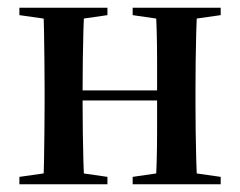

<svg xmlns="http://www.w3.org/2000/svg" viewBox="-20 -475 619 495"><path d="M91 0Q93 -24 93.5 -60Q94 -96 94.5 -135Q95 -174 95 -205V-249Q95 -281 94.5 -320Q94 -359 93.5 -395Q93 -431 91 -455H198Q196 -431 195 -395Q194 -359 193.5 -320Q193 -281 193 -249V-205Q193 -174 193.5 -135Q194 -96 195 -60Q196 -24 198 0ZM381 0Q383 -24 384 -60Q385 -96 385 -135Q385 -174 385 -205V-249Q385 -281 385 -320Q385 -359 384 -395Q383 -431 381 -455H489Q487 -431 486 -395Q485 -359 484.5 -320Q484 -281 484 -249V-205Q484 -174 484.5 -135Q485 -96 486 -60Q487 -24 489 0ZM30 0V-19L121 -32H167L257 -19V0ZM30 -436V-455H257V-436L167 -423H121ZM322 0V-19L411 -32H458L549 -19V0ZM322 -436V-455H549V-436L458 -423H411ZM161 -216V-242H412V-216Z"/></svg>

Font: Source Serif 4 60pt SemiBold
Style: Regular
Weight: 600
Version: Version 4.004;hotconv 1.0.116;makeotfexe 2.5.65601